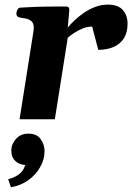

<svg xmlns="http://www.w3.org/2000/svg" viewBox="-20 -515 574 829"><path d="M272.5 -396Q283.7 -409.7 301.3 -426.5Q318.8 -443.4 341.3 -459Q363.8 -474.6 390.4 -484.9Q417 -495.1 445.8 -495.1Q489.7 -495.1 510.3 -471.9Q530.8 -448.7 530.8 -412.6Q530.8 -374.5 514.9 -349.6Q499 -324.7 470.5 -312.3Q441.9 -299.8 404.3 -299.8L377.9 -400.4Q358.4 -400.4 338.4 -392.6Q318.4 -384.8 301.3 -373.5Q284.2 -362.3 272.5 -352.1L216.8 0H64.5L124.5 -379.9Q126 -388.2 126 -394Q126 -416.5 114 -425Q102.1 -433.6 86.4 -435.8Q70.8 -438 60.1 -440.9Q50.8 -445.3 50.8 -455.6Q50.8 -465.3 55.4 -473.4Q60.1 -481.4 65.9 -481.9Q134.3 -486.3 186 -486.6Q237.8 -486.8 267.1 -486.8Q271 -486.8 275.1 -483.9Q279.3 -481 279.3 -472.2Q279.3 -472.2 277.8 -453.9Q276.4 -435.5 272.5 -396ZM102.5 62Q139.2 62 155.8 85.9Q172.4 109.9 172.4 137.2Q172.4 173.3 153.3 206.8Q134.3 240.2 101.6 263.4Q68.8 286.6 27.3 293.5L15.1 258.8Q46.9 251 66.9 233.4Q86.9 215.8 93.3 180.7L99.6 198.2Q66.9 198.2 47.9 181.6Q28.8 165 28.8 134.8Q28.8 107.4 49.1 84.7Q69.3 62 102.5 62Z"/></svg>

Font: Gelasio
Style: Bold Italic
Weight: 700
Italic angle: -8.5°
Designer: Eben Sorkin
Foundry: Eben Sorkin
Version: Version 1.008